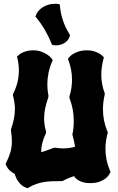

<svg xmlns="http://www.w3.org/2000/svg" viewBox="-20 -967 623 1018"><path d="M259.8 -647.9 256.8 -642.1Q243.2 -610.4 237.1 -579.8Q231 -549.3 231 -519Q231 -489.7 236.8 -460V-453.1Q225.6 -420.9 219.7 -393.6Q213.9 -366.2 213.9 -339.8Q213.9 -322.8 216.3 -305.7Q218.8 -288.6 224.1 -270V-262.2Q210.4 -232.9 204.3 -209Q198.2 -185.1 198.2 -160.2Q213.9 -164.1 228.5 -169.7Q243.2 -175.3 262.2 -182.1L270 -184.1Q282.2 -182.6 293.2 -181.4Q304.2 -180.2 314.9 -180.2Q347.7 -180.2 377.9 -189Q375.5 -203.1 372.6 -218Q369.6 -232.9 365.2 -248L363.8 -253.9Q367.7 -272 369.4 -289.8Q371.1 -307.6 371.1 -326.2Q371.1 -357.9 365.2 -388.4Q359.4 -418.9 348.1 -448.2V-456.1Q355.5 -478.5 358.6 -500.5Q361.8 -522.5 361.8 -544.9Q361.8 -570.8 357.2 -596.2Q352.5 -621.6 342.8 -647.9L339.8 -653.8L344.2 -660.2Q344.7 -660.6 350.1 -667Q355.5 -673.3 367.2 -680.7Q378.9 -688 397.2 -694.1Q415.5 -700.2 441.9 -700.2Q462.4 -700.2 477.8 -695.3Q493.2 -690.4 503.9 -684.6Q514.6 -678.7 520 -673.6Q525.4 -668.5 525.9 -668L530.8 -663.1L528.8 -655.8Q517.1 -612.3 517.1 -570.8Q517.1 -520 535.2 -473.1V-465.8Q525.9 -425.3 525.9 -387.2Q525.9 -325.7 549.8 -269L551.8 -265.1L550.8 -261.2Q539.1 -218.8 539.1 -178.2Q539.1 -147.9 545.2 -118.7Q551.3 -89.4 564 -60.1L565.9 -56.2L564 -50.8Q563.5 -50.3 558.8 -41.7Q554.2 -33.2 542.2 -22.9Q530.3 -12.7 509.8 -4.4Q489.3 3.9 457 3.9Q437 3.9 422.6 0Q408.2 -3.9 397.9 -9.8Q387.7 -15.6 381.6 -22Q375.5 -28.3 372.1 -33.2Q356.9 -28.3 342.5 -22.2Q328.1 -16.1 313 -7.8L307.1 -6.8Q282.2 -6.8 259.5 -6.1Q236.8 -5.4 215.6 -2.2Q194.3 1 173.6 8.1Q152.8 15.1 131.8 27.8L127.9 30.8L123 29.8Q120.1 28.3 112.5 25.6Q105 22.9 95.5 15.4Q85.9 7.8 75.7 -6.6Q65.4 -21 57.1 -45.9Q43.5 -52.2 34.7 -60.3Q25.9 -68.4 20.8 -75.7Q15.6 -83 13.4 -88.1Q11.2 -93.3 11.2 -94.2L9.8 -99.1L12.2 -103Q27.8 -134.3 35.4 -160.9Q43 -187.5 43 -219.2Q43 -231.9 41.7 -245.6Q40.5 -259.3 38.1 -274.9V-280.8Q48.3 -310.1 53.7 -336.4Q59.1 -362.8 59.1 -389.2Q59.1 -406.2 56.4 -423.8Q53.7 -441.4 48.8 -460.9L47.9 -464.8L49.8 -469.2Q64.9 -500 72.5 -530.8Q80.1 -561.5 80.1 -594.2Q80.1 -626 71.8 -660.2L69.8 -667L75.2 -670.9Q75.7 -671.4 80.6 -676.3Q85.4 -681.2 95.2 -686.3Q105 -691.4 119.9 -695.8Q134.8 -700.2 154.8 -700.2Q180.2 -700.2 199.2 -693.1Q218.3 -686 230.7 -677.5Q243.2 -668.9 249.3 -661.6Q255.4 -654.3 255.9 -653.8ZM351.1 -780.8 350.1 -776.4Q346.7 -763.2 338.9 -753.9Q331.1 -744.6 321 -738.5Q311 -732.4 299.3 -729.5Q287.6 -726.6 276.9 -726.6Q272.9 -726.6 268.8 -726.8Q264.6 -727.1 260.7 -728.5L255.9 -729.5L253.9 -734.4Q238.8 -772.5 218.5 -807.4Q198.2 -842.3 171.9 -874.5L168 -878.4L169.9 -884.8Q174.3 -897.9 184.3 -909.4Q194.3 -920.9 207.5 -929.2Q220.7 -937.5 236.6 -942.1Q252.4 -946.8 269 -946.8Q274.4 -946.8 279.1 -946.8Q283.7 -946.8 289.1 -945.8L296.9 -943.8L297.9 -935.5Q300.8 -897.5 313.5 -859.4Q326.2 -821.3 349.1 -784.7Z"/></svg>

Font: Hanalei Fill
Style: Regular
Weight: 400
Version: Version 1.000